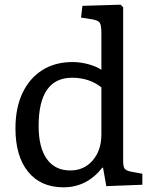

<svg xmlns="http://www.w3.org/2000/svg" viewBox="-20 -786 652 820"><path d="M251 14Q154 14 100 -52.5Q46 -119 46 -238Q46 -325 76 -388.5Q106 -452 160.5 -486.5Q215 -521 290 -521Q323 -521 356.5 -512Q390 -503 413 -488V-644Q413 -679 405.5 -689.5Q398 -700 370 -704L326 -711L332 -761L495 -766L506 -755V-98Q506 -74 512.5 -65.5Q519 -57 539 -53L588 -44V3L434 9L420 -70H417Q351 14 251 14ZM280 -58Q339 -58 376 -101Q413 -144 413 -212V-413Q361 -454 288 -454Q145 -454 145 -248Q145 -156 180 -107Q215 -58 280 -58Z"/></svg>

Font: Text Regular
Style: Regular
Weight: 400
Designer: Latin by Veronika Burian and Jose Scaglione. Greek by Irene Vlachou. Cyrillic by Vera Evstafieva.
Foundry: TypeTogether
Version: Version 3.002